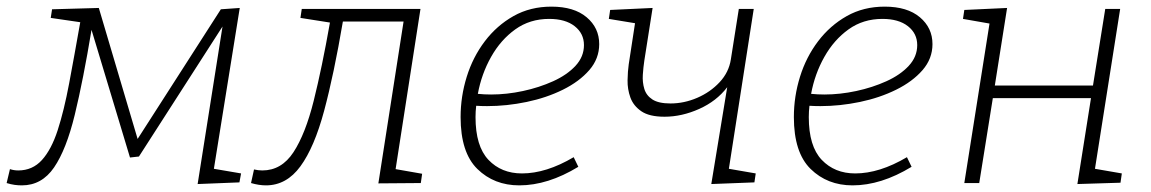

<svg xmlns="http://www.w3.org/2000/svg" viewBox="-55 -552 3471 579"><path d="M-35 0 -25 -42Q-13 -38 0 -38Q43 -38 71.5 -69.5Q100 -101 119 -159.5Q138 -218 153.5 -300.5Q169 -383 187 -485L98 -498L102 -524L243 -528L360 -133L611 -524L668 -528L590 -43L672 -29L667 -2L541 3L616 -472L364 -80L337 -77L221 -462Q196 -311 170.5 -206Q145 -101 108 -47Q71 7 11 7Q0 7 -11 5.5Q-22 4 -35 0Z M702 0 711 -41Q724 -38 736 -38Q794 -38 830 -93Q866 -148 891 -248Q916 -348 940 -484L851 -498L855 -525H1213L1138 -42L1218 -28L1214 0L1086 1L1162 -487H979Q952 -328 922.5 -218Q893 -108 851 -50.5Q809 7 747 7Q726 7 702 0Z M1511 7Q1435 7 1384.5 -42.5Q1334 -92 1334 -199Q1334 -261 1352.5 -320.5Q1371 -380 1407 -427.5Q1443 -475 1493.5 -503.5Q1544 -532 1608 -532Q1676 -532 1714 -500Q1752 -468 1752 -419Q1752 -375 1722 -340.5Q1692 -306 1642.5 -281.5Q1593 -257 1533 -244.5Q1473 -232 1414 -232Q1397 -232 1381 -233Q1379 -216 1379 -199Q1379 -111 1418 -70Q1457 -29 1519 -29Q1592 -29 1675 -78L1689 -49Q1597 7 1511 7ZM1601 -495Q1543 -495 1499 -463.5Q1455 -432 1426 -380.5Q1397 -329 1386 -269Q1405 -267 1426 -267Q1473 -267 1522 -277.5Q1571 -288 1613 -307Q1655 -326 1680.5 -353.5Q1706 -381 1706 -416Q1706 -451 1678 -473Q1650 -495 1601 -495Z M2090 3 2138 -289Q2106 -247 2053.5 -223.5Q2001 -200 1949 -200Q1903 -200 1879 -216.5Q1855 -233 1846 -258Q1837 -283 1837.5 -310Q1838 -337 1841 -358L1860 -482L1781 -495L1785 -522L1913 -528L1888 -369Q1885 -349 1883.5 -326.5Q1882 -304 1888 -284Q1894 -264 1912.5 -252Q1931 -240 1967 -240Q2008 -240 2047.5 -257Q2087 -274 2115 -304Q2143 -334 2149 -373L2173 -525H2218L2143 -43L2224 -29L2220 -2Z M2516 7Q2440 7 2389.5 -42.5Q2339 -92 2339 -199Q2339 -261 2357.5 -320.5Q2376 -380 2412 -427.5Q2448 -475 2498.5 -503.5Q2549 -532 2613 -532Q2681 -532 2719 -500Q2757 -468 2757 -419Q2757 -375 2727 -340.5Q2697 -306 2647.5 -281.5Q2598 -257 2538 -244.5Q2478 -232 2419 -232Q2402 -232 2386 -233Q2384 -216 2384 -199Q2384 -111 2423 -70Q2462 -29 2524 -29Q2597 -29 2680 -78L2694 -49Q2602 7 2516 7ZM2606 -495Q2548 -495 2504 -463.5Q2460 -432 2431 -380.5Q2402 -329 2391 -269Q2410 -267 2431 -267Q2478 -267 2527 -277.5Q2576 -288 2618 -307Q2660 -326 2685.5 -353.5Q2711 -381 2711 -416Q2711 -451 2683 -473Q2655 -495 2606 -495Z M2853 0 2929 -481 2849 -495 2853 -522 2982 -528 2945 -294H3241L3278 -525H3323L3247 -43L3328 -29L3324 -1L3194 3L3235 -256H2939L2898 0Z"/></svg>

Font: Bitter Light
Style: Italic
Weight: 300
Italic angle: -9°
Designer: Sol Matas, and Bitter project Authors
Foundry: Sol Matas
Version: Version 2.001